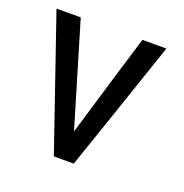

<svg xmlns="http://www.w3.org/2000/svg" viewBox="-86 -496 551 574"><g transform="rotate(20 190.0 -209.0)"><path d="M273.4 -418Q248 -335.9 174.8 -90.8Q150.4 -172.9 77.1 -418Q57.6 -418 0 -418Q36.1 -313.5 143.6 0Q147.5 0 160.2 0Q171.9 0 207 0Q243.2 -104.5 349.6 -418Q331.1 -418 273.4 -418Z"/></g></svg>

Font: BSRU BANSOMDEJ
Style: Regular
Weight: 400
Designer: Wisit Potiwat
Version: Version 1.000;PS 002.000;hotconv 1.0.70;makeotf.lib2.5.58329